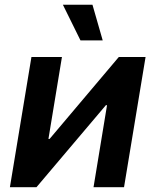

<svg xmlns="http://www.w3.org/2000/svg" viewBox="-20 -785 652 805"><path d="M500 0H372.1L428.7 -343.8H423.8L132.8 0H21.5L111.8 -545.9H239.7L183.1 -202.6H188L478 -545.9H590.3ZM317.4 -615.7 243.7 -765.1H367.7L410.6 -615.7Z"/></svg>

Font: Inter Semi Bold
Style: Italic
Weight: 600
Italic angle: -9.39999°
Designer: Rasmus Andersson
Foundry: rsms
Version: Version 4.000;git-3c8e0fc